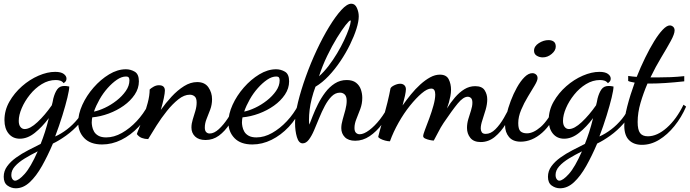

<svg xmlns="http://www.w3.org/2000/svg" viewBox="-39 -734 3715 1034"><path d="M46 280Q22 280 1.5 265.5Q-19 251 -19 218Q-19 187 -0.5 161.5Q18 136 48 114.5Q78 93 113 75Q148 57 180 41Q192 11 203 -23Q214 -57 224 -98Q188 -50 148.5 -18.5Q109 13 68 13Q30 13 7.5 -14.5Q-15 -42 -15 -87Q-15 -140 11.5 -186.5Q38 -233 79.5 -269.5Q121 -306 168.5 -326.5Q216 -347 258 -347Q289 -347 304 -336Q319 -325 319 -311Q319 -300 312.5 -293.5Q306 -287 304 -286Q296 -296 285.5 -299.5Q275 -303 261 -303Q222 -303 186 -281Q150 -259 122 -224Q94 -189 78 -151.5Q62 -114 62 -83Q62 -62 71 -50.5Q80 -39 94 -39Q123 -39 163 -76.5Q203 -114 240 -167Q243 -177 244.5 -185Q246 -193 248 -203Q256 -234 269 -252.5Q282 -271 307 -271Q312 -271 319 -270.5Q326 -270 334 -268Q334 -250 324 -208.5Q314 -167 297 -112Q280 -57 258 1Q290 -13 321.5 -37Q353 -61 380 -94Q407 -127 421 -167L437 -152Q421 -106 388 -68.5Q355 -31 316.5 -3.5Q278 24 246 39Q218 105 187 160Q156 215 121 247.5Q86 280 46 280ZM42 239Q61 239 93.5 203Q126 167 164 81Q126 100 94 119.5Q62 139 42 161Q22 183 22 208Q22 222 28 230.5Q34 239 42 239Z M511 44Q448 44 415 10Q382 -24 382 -75Q382 -120 404.5 -169.5Q427 -219 465 -262.5Q503 -306 548.5 -333.5Q594 -361 639 -361Q664 -361 686.5 -348Q709 -335 709 -296Q709 -258 686.5 -224.5Q664 -191 627.5 -165Q591 -139 546.5 -122.5Q502 -106 458 -102Q457 -96 456 -90Q455 -84 455 -74Q455 -66 457.5 -52.5Q460 -39 467.5 -25.5Q475 -12 491 -3Q507 6 533 6Q575 6 617.5 -18Q660 -42 697 -81.5Q734 -121 759 -169L776 -155Q749 -95 707 -50.5Q665 -6 614.5 19Q564 44 511 44ZM467 -133Q493 -138 526 -153.5Q559 -169 589 -192.5Q619 -216 638.5 -244Q658 -272 658 -301Q658 -312 654 -317Q650 -322 640 -322Q616 -322 590.5 -304.5Q565 -287 540.5 -259.5Q516 -232 497 -198.5Q478 -165 467 -133Z M1068 20Q1031 20 1011.5 1Q992 -18 992 -47Q992 -68 999 -90.5Q1006 -113 1013 -136.5Q1020 -160 1020 -182Q1020 -206 1009 -215Q998 -224 983 -224Q953 -224 921.5 -199Q890 -174 860 -136.5Q830 -99 804 -58Q778 -17 759 15Q741 15 725 9Q709 3 698 -12Q699 -17 709.5 -42.5Q720 -68 733 -104.5Q746 -141 756.5 -180Q767 -219 767 -252Q774 -259 788 -267Q802 -275 817 -275Q849 -275 849 -246Q849 -233 843 -204.5Q837 -176 827 -142Q853 -179 885 -213.5Q917 -248 952 -270Q987 -292 1023 -292Q1064 -292 1083.5 -263.5Q1103 -235 1103 -200Q1103 -170 1093 -143.5Q1083 -117 1073.5 -93.5Q1064 -70 1064 -47Q1064 -30 1071.5 -22.5Q1079 -15 1090 -15Q1114 -15 1139.5 -38.5Q1165 -62 1188.5 -97.5Q1212 -133 1230 -169L1245 -156Q1224 -107 1198 -67Q1172 -27 1140 -3.5Q1108 20 1068 20Z M1320 44Q1257 44 1224 10Q1191 -24 1191 -75Q1191 -120 1213.5 -169.5Q1236 -219 1274 -262.5Q1312 -306 1357.5 -333.5Q1403 -361 1448 -361Q1473 -361 1495.5 -348Q1518 -335 1518 -296Q1518 -258 1495.5 -224.5Q1473 -191 1436.5 -165Q1400 -139 1355.5 -122.5Q1311 -106 1267 -102Q1266 -96 1265 -90Q1264 -84 1264 -74Q1264 -66 1266.5 -52.5Q1269 -39 1276.5 -25.5Q1284 -12 1300 -3Q1316 6 1342 6Q1384 6 1426.5 -18Q1469 -42 1506 -81.5Q1543 -121 1568 -169L1585 -155Q1558 -95 1516 -50.5Q1474 -6 1423.5 19Q1373 44 1320 44ZM1276 -133Q1302 -138 1335 -153.5Q1368 -169 1398 -192.5Q1428 -216 1447.5 -244Q1467 -272 1467 -301Q1467 -312 1463 -317Q1459 -322 1449 -322Q1425 -322 1399.5 -304.5Q1374 -287 1349.5 -259.5Q1325 -232 1306 -198.5Q1287 -165 1276 -133Z M1591 38Q1570 38 1560 4.5Q1550 -29 1550 -72Q1550 -119 1566 -184Q1582 -249 1608 -321.5Q1634 -394 1666.5 -463.5Q1699 -533 1733.5 -589.5Q1768 -646 1799 -680Q1830 -714 1853 -714Q1873 -714 1883 -691.5Q1893 -669 1893 -646Q1893 -618 1880.5 -578.5Q1868 -539 1846 -494Q1824 -449 1794.5 -405Q1765 -361 1731 -325Q1697 -289 1660 -267Q1648 -235 1640 -203.5Q1632 -172 1628.5 -143Q1625 -114 1625 -88Q1625 -81 1625.5 -74.5Q1626 -68 1627 -63Q1634 -81 1645.5 -110.5Q1657 -140 1673.5 -173Q1690 -206 1712.5 -236Q1735 -266 1764 -284.5Q1793 -303 1828 -303Q1860 -303 1878.5 -288.5Q1897 -274 1904.5 -252Q1912 -230 1912 -207Q1912 -176 1901.5 -147.5Q1891 -119 1880.5 -93.5Q1870 -68 1870 -45Q1870 -27 1878 -19Q1886 -11 1898 -11Q1920 -11 1949.5 -33Q1979 -55 2007.5 -91.5Q2036 -128 2057 -172L2072 -157Q2050 -107 2019 -66Q1988 -25 1951.5 -0.5Q1915 24 1874 24Q1837 24 1818 4.5Q1799 -15 1799 -44Q1799 -65 1806.5 -90.5Q1814 -116 1821 -142.5Q1828 -169 1828 -191Q1828 -215 1817.5 -225Q1807 -235 1792 -235Q1767 -235 1747 -215Q1727 -195 1710.5 -164Q1694 -133 1680 -98.5Q1666 -64 1652.5 -32.5Q1639 -1 1624 18.5Q1609 38 1591 38ZM1679 -323Q1705 -346 1730 -378.5Q1755 -411 1776.5 -447Q1798 -483 1814 -517Q1830 -551 1839.5 -578Q1849 -605 1850 -620Q1850 -622 1849.5 -623Q1849 -624 1848 -624Q1842 -624 1822 -598.5Q1802 -573 1775.5 -530Q1749 -487 1723 -433Q1697 -379 1679 -323Z M2550 31Q2512 31 2494 8.5Q2476 -14 2476 -45Q2476 -69 2483 -92.5Q2490 -116 2497.5 -139Q2505 -162 2505 -181Q2505 -199 2497.5 -206Q2490 -213 2480 -213Q2456 -213 2426 -176.5Q2396 -140 2350 -72Q2334 -48 2321 -22Q2308 4 2297 23Q2289 23 2275 20Q2261 17 2250.5 12Q2240 7 2240 -1Q2240 -10 2250 -36Q2260 -62 2273 -97Q2286 -132 2295.5 -166.5Q2305 -201 2305 -225Q2305 -240 2300 -248.5Q2295 -257 2283 -257Q2262 -257 2232 -231.5Q2202 -206 2169 -165Q2136 -124 2107.5 -73.5Q2079 -23 2061 27Q2050 27 2035 23Q2020 19 2009 13Q1998 7 1998 2Q1998 -1 2006 -29Q2014 -57 2025.5 -98Q2037 -139 2047.5 -182Q2058 -225 2064 -258Q2068 -267 2085 -275Q2102 -283 2116 -283Q2130 -283 2138.5 -275Q2147 -267 2147 -253Q2147 -242 2142 -218.5Q2137 -195 2129 -166Q2150 -196 2174 -225.5Q2198 -255 2224.5 -279Q2251 -303 2277.5 -317.5Q2304 -332 2330 -332Q2365 -332 2377.5 -307Q2390 -282 2390 -251Q2390 -234 2386.5 -216Q2383 -198 2378.5 -182Q2374 -166 2368 -150Q2387 -181 2411 -209Q2435 -237 2462 -253.5Q2489 -270 2520 -270Q2557 -270 2571 -248Q2585 -226 2585 -199Q2585 -173 2576.5 -143.5Q2568 -114 2559 -87.5Q2550 -61 2550 -42Q2550 -31 2555.5 -22Q2561 -13 2577 -13Q2604 -13 2629 -38Q2654 -63 2675 -99.5Q2696 -136 2711 -169L2726 -151Q2710 -109 2685 -67Q2660 -25 2626 3Q2592 31 2550 31Z M2765 29Q2723 29 2702 3.5Q2681 -22 2681 -59Q2681 -82 2689 -117Q2697 -152 2711.5 -190.5Q2726 -229 2745 -263Q2764 -297 2785.5 -318.5Q2807 -340 2828 -340Q2839 -340 2847.5 -333Q2856 -326 2856 -313Q2856 -300 2840.5 -274Q2825 -248 2804 -213.5Q2783 -179 2767.5 -142Q2752 -105 2752 -71Q2752 -38 2764 -27Q2776 -16 2799 -16Q2833 -16 2872.5 -50Q2912 -84 2955 -169L2968 -155Q2935 -67 2880.5 -19Q2826 29 2765 29ZM2884 -425Q2866 -425 2851.5 -434Q2837 -443 2837 -461Q2837 -485 2862.5 -501.5Q2888 -518 2915 -518Q2932 -518 2943 -510Q2954 -502 2954 -483Q2954 -462 2932 -443.5Q2910 -425 2884 -425Z M2977 280Q2953 280 2932.5 265.5Q2912 251 2912 218Q2912 187 2930.5 161.5Q2949 136 2979 114.5Q3009 93 3044 75Q3079 57 3111 41Q3123 11 3134 -23Q3145 -57 3155 -98Q3119 -50 3079.5 -18.5Q3040 13 2999 13Q2961 13 2938.5 -14.5Q2916 -42 2916 -87Q2916 -140 2942.5 -186.5Q2969 -233 3010.5 -269.5Q3052 -306 3099.5 -326.5Q3147 -347 3189 -347Q3220 -347 3235 -336Q3250 -325 3250 -311Q3250 -300 3243.5 -293.5Q3237 -287 3235 -286Q3227 -296 3216.5 -299.5Q3206 -303 3192 -303Q3153 -303 3117 -281Q3081 -259 3053 -224Q3025 -189 3009 -151.5Q2993 -114 2993 -83Q2993 -62 3002 -50.5Q3011 -39 3025 -39Q3054 -39 3094 -76.5Q3134 -114 3171 -167Q3174 -177 3175.5 -185Q3177 -193 3179 -203Q3187 -234 3200 -252.5Q3213 -271 3238 -271Q3243 -271 3250 -270.5Q3257 -270 3265 -268Q3265 -250 3255 -208.5Q3245 -167 3228 -112Q3211 -57 3189 1Q3221 -13 3252.5 -37Q3284 -61 3311 -94Q3338 -127 3352 -167L3368 -152Q3352 -106 3319 -68.5Q3286 -31 3247.5 -3.5Q3209 24 3177 39Q3149 105 3118 160Q3087 215 3052 247.5Q3017 280 2977 280ZM2973 239Q2992 239 3024.5 203Q3057 167 3095 81Q3057 100 3025 119.5Q2993 139 2973 161Q2953 183 2953 208Q2953 222 2959 230.5Q2965 239 2973 239Z M3418 46Q3374 46 3348.5 20.5Q3323 -5 3323 -57Q3323 -99 3339 -161Q3355 -223 3379 -289Q3371 -291 3361.5 -292.5Q3352 -294 3344 -298V-325Q3357 -323 3367.5 -322Q3378 -321 3390 -320Q3411 -373 3435.5 -423Q3460 -473 3484 -512Q3508 -551 3530 -574Q3552 -597 3568 -597Q3578 -597 3586 -590Q3594 -583 3594 -570Q3594 -551 3573.5 -513.5Q3553 -476 3522.5 -425.5Q3492 -375 3464 -317Q3472 -317 3480.5 -317Q3489 -317 3497 -317Q3537 -317 3573 -318.5Q3609 -320 3646 -324V-296Q3591 -290 3545.5 -287Q3500 -284 3461 -284Q3458 -284 3454.5 -284Q3451 -284 3448 -284Q3426 -233 3410.5 -180Q3395 -127 3395 -77Q3395 -35 3408 -17.5Q3421 0 3450 0Q3500 0 3552 -46Q3604 -92 3642 -170L3656 -160Q3631 -102 3593 -55Q3555 -8 3510.5 19Q3466 46 3418 46Z"/></svg>

Font: Dancing Script SemiBold
Style: Regular
Weight: 600
Designer: Pablo Impallari
Foundry: Pablo Impallari
Version: Version 2.001